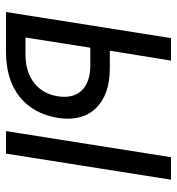

<svg xmlns="http://www.w3.org/2000/svg" viewBox="5 -595 590 640"><g transform="rotate(90 300.0 -275.0)"><path d="M20 0H154C276 0 355 -63 373 -173C390 -279 326 -346 209 -346H149L182 -550H107ZM417 0H492L579 -550H504ZM105 -65 139 -281H199C273 -281 312 -240 301 -173C291 -106 238 -65 164 -65Z"/></g></svg>

Font: JetBrains Mono Light
Style: Italic
Weight: 336
Italic angle: -9°
Monospace: yes
Designer: Philipp Nurullin, Konstantin Bulenkov
Foundry: JetBrains
Version: Version 2.305